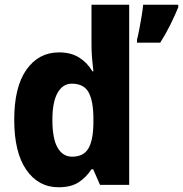

<svg xmlns="http://www.w3.org/2000/svg" viewBox="-20 -873 772 810"><path d="M227 -83Q142 -83 91 -156.5Q40 -230 40 -368Q40 -506 91.5 -579Q143 -652 229 -652Q279 -652 313.5 -630.5Q348 -609 370 -572H374Q371 -596 368.5 -625.5Q366 -655 366 -683V-853H525V-93H402L373 -159H366Q343 -124 311 -103.5Q279 -83 227 -83ZM284 -212Q332 -212 352.5 -246Q373 -280 374 -351V-373Q374 -446 354 -483Q334 -520 283 -520Q245 -520 223 -481.5Q201 -443 201 -367Q201 -288 223 -250Q245 -212 284 -212ZM732 -842Q717 -806 698.5 -768.5Q680 -731 656 -693H558V-706Q563 -725 568 -751.5Q573 -778 577.5 -805Q582 -832 584 -853H732Z"/></svg>

Font: Noto Sans Telugu UI SemiCondensed ExtraBold
Style: Regular
Weight: 800
Width: 4
Designer: Jelle Bosma - Monotype Design Team
Foundry: Monotype Imaging Inc.
Version: Version 2.005; ttfautohint (v1.8.4.7-5d5b)